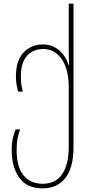

<svg xmlns="http://www.w3.org/2000/svg" viewBox="-20 -780 493 1050"><path d="M214 250Q126 250 85 191.5Q44 133 44 41Q44 -1 51.5 -29Q59 -57 65 -72H90Q83 -55 77 -27.5Q71 0 71 41Q71 132 108.5 178.5Q146 225 214 225Q284 225 320 172.5Q356 120 356 22V-302Q356 -400 318 -456Q280 -512 216 -512Q184 -512 156 -497.5Q128 -483 111 -450Q94 -417 94 -362Q94 -337 97 -316.5Q100 -296 104 -279H79Q74 -297 70.5 -318Q67 -339 67 -362Q67 -449 109 -493Q151 -537 215 -537Q252 -537 281 -520.5Q310 -504 329 -477.5Q348 -451 356 -422H358Q357 -442 356.5 -464.5Q356 -487 356 -505V-760H382V23Q382 137 337.5 193.5Q293 250 214 250Z"/></svg>

Font: Noto Sans Georgian Condensed Thin
Style: Regular
Weight: 100
Width: 3
Designer: Monotype Design Team, Akaki Razmadze
Foundry: Google LLC
Version: Version 2.005; ttfautohint (v1.8.4.7-5d5b)